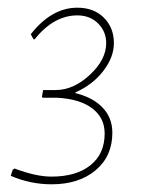

<svg xmlns="http://www.w3.org/2000/svg" viewBox="-20 -476 370 499"><path d="M114 3Q59 3 8 -19L13 -35L18 -38Q73 -17 114 -17Q178 -17 215 -46.5Q252 -76 252 -129Q252 -170 219.5 -194.5Q187 -219 128 -222H91L89 -224L92 -242H125Q171 -242 213.5 -281.5Q256 -321 256 -364Q256 -394 235 -415Q214 -436 181 -436Q120 -436 70 -374H67L60 -387Q114 -456 181 -456Q224 -456 250 -430Q276 -404 276 -364Q276 -327 248 -291Q220 -255 176 -236V-234Q221 -223 246.5 -196.5Q272 -170 272 -131Q272 -70 228.5 -33.5Q185 3 114 3Z"/></svg>

Font: Alegreya Sans SC Thin
Style: Italic
Weight: 100
Italic angle: -7°
Designer: Juan Pablo del Peral
Foundry: Huerta Tipografica
Version: Version 2.007